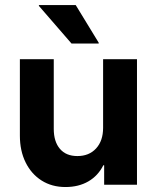

<svg xmlns="http://www.w3.org/2000/svg" viewBox="-20 -736 628 765"><path d="M240.8 9.2Q186.7 9.2 145.8 -16.7Q105 -42.5 82.1 -88.8Q59.2 -135 59.2 -195.8V-500H194.2V-222.5Q194.2 -171.7 218.8 -142.9Q243.3 -114.2 288.3 -114.2Q335 -114.2 362.9 -144.6Q390.8 -175 390.8 -226.7V-500H525.8V0H395V-77.5H391.7Q370.8 -35.8 332.1 -13.3Q293.3 9.2 240.8 9.2ZM265 -562.5 135 -712.5V-715.8H281.7L373.3 -565.8V-562.5Z"/></svg>

Font: Funnel Sans
Style: Bold
Weight: 700
Designer: NORD ID, Kristian Moeller
Foundry: Dicotype
Version: Version 1.000